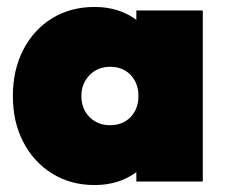

<svg xmlns="http://www.w3.org/2000/svg" viewBox="-20 -522 650 552"><path d="M252 10Q183 10 130 -23Q77 -56 47 -113.5Q17 -171 17 -246Q17 -321 47 -379Q77 -437 130 -469.5Q183 -502 252 -502Q322 -502 372 -465V-492H563V0H372V-27Q322 10 252 10ZM296 -162Q333 -162 355.5 -185.5Q378 -209 378 -246Q378 -283 355.5 -306.5Q333 -330 297 -330Q261 -330 237.5 -306Q214 -282 214 -246Q214 -209 237.5 -185.5Q261 -162 296 -162Z"/></svg>

Font: Outfit Black
Style: Regular
Weight: 900
Designer: Rodrigo Fuenzalida
Foundry: fragTYPE
Version: Version 1.100; ttfautohint (v1.8.4.7-5d5b)